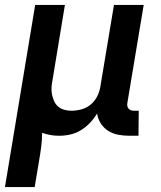

<svg xmlns="http://www.w3.org/2000/svg" viewBox="-31 -540 651 775"><path d="M-11 215 111 -520H231L181 -217Q178 -202 177 -187Q176 -172 179 -158Q182 -144 187.5 -131.5Q193 -119 203.5 -110Q214 -101 228 -97Q242 -93 257 -93Q277 -93 297.5 -98.5Q318 -104 334.5 -117.5Q351 -131 361 -150.5Q371 -170 374 -190L429 -520H549L483 -124Q482 -118 483 -112Q484 -106 488 -101.5Q492 -97 497.5 -95Q503 -93 509 -93H529L528 8H492Q469 8 447 4Q425 0 406.5 -11.5Q388 -23 376 -41.5Q364 -60 361 -82Q349 -62 332.5 -44.5Q316 -27 295.5 -14.5Q275 -2 252.5 3Q230 8 208 8Q190 8 172.5 5Q155 2 139 -4Q139 23 135.5 51Q132 79 127 107L109 215Z"/></svg>

Font: Iosevka Aile Oblique
Style: Bold
Weight: 700
Italic angle: -9°
Designer: Belleve Invis
Foundry: Belleve Invis
Version: Version 31.1.0; ttfautohint (v1.8.4)